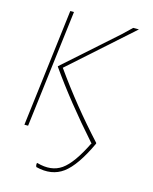

<svg xmlns="http://www.w3.org/2000/svg" viewBox="-124 -718 799 1005"><g transform="rotate(15 275.5 -216.0)"><path d="M170 198Q165 190 167 178L169 176Q249 199 303.5 161Q358 123 417 2H418L414 1Q255 -178 143 -338L142 -341L422 -590L471 -637H502L169 -340Q292 -166 440 -5V-1Q379 130 318 175Q257 220 170 198ZM52 0 76 -195 130 -637H150L96 -195L72 0Z"/></g></svg>

Font: Alegreya Sans Thin
Style: Italic
Weight: 100
Italic angle: -7°
Designer: Juan Pablo del Peral
Foundry: Huerta Tipografica
Version: Version 2.007